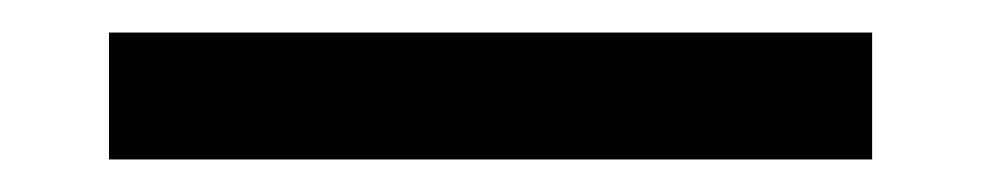

<svg xmlns="http://www.w3.org/2000/svg" viewBox="-20 -20 603 118"><path d="M47 78V0H516V78Z"/></svg>

Font: Geist
Style: Regular
Weight: 400
Designer: Basement.studio, Andrés Briganti, Mateo Zaragoza
Foundry: Basement.studio, Vercel, Andrés Briganti, Guido Ferreyra, Mateo Zaragoza
Version: Version 1.401